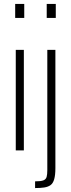

<svg xmlns="http://www.w3.org/2000/svg" viewBox="-20 -763 361 974"><path d="M57 -672V-743H103V-672ZM60 0V-510H101V0ZM217 -672V-743H263V-672ZM158 191V157Q187 157 200 152Q213 147 216.5 134.5Q220 122 220 100V-510H261V90Q261 125 255 146Q249 167 236.5 176Q224 185 205 188Q186 191 158 191Z"/></svg>

Font: Saira ExtraCondensed ExtraLight
Style: Regular
Weight: 250
Width: 2
Designer: Hector Gatti with collaboration of the Omnibus-Type team
Foundry: Omnibus-Type
Version: Version 1.101